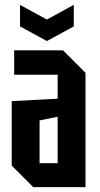

<svg xmlns="http://www.w3.org/2000/svg" viewBox="-20 -766 408 786"><path d="M28 -88V-352L216 -362V-460H38V-560H238L330 -468V0H116ZM142 -273V-98H216V-288ZM282 -746V-658L172 -598L62 -658V-746L172 -686Z"/></svg>

Font: Tektur Condensed Medium
Style: Regular
Weight: 500
Width: 3
Designer: Adam Jagosz
Foundry: Adam Jagosz
Version: Version 1.005;gftools[0.9.30]